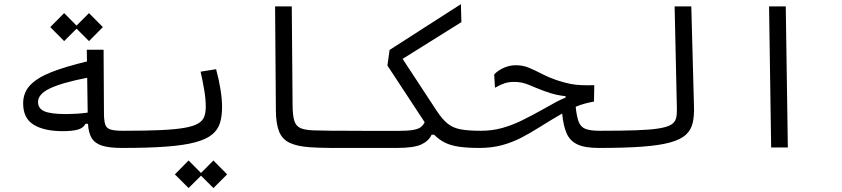

<svg xmlns="http://www.w3.org/2000/svg" viewBox="-20 -725 4142 944"><path d="M288.6 -80.1Q197.8 -80.1 145.8 -111.6Q93.8 -143.1 93.8 -216.8Q93.8 -270.5 129.4 -307.4Q165 -344.2 235.1 -371.3Q305.2 -398.4 407.7 -422.9L406.7 -480.5H489.3L491.2 -162.6Q491.7 -127.9 498.3 -110.6Q504.9 -93.3 525.1 -87.6Q545.4 -82 585.9 -82Q606.4 -82 614.3 -74.2Q622.1 -66.4 622.1 -44.9Q622.1 -21 613.5 -9.3Q605 2.4 580.1 2.4Q518.6 2.4 482.9 -8.5Q447.3 -19.5 431.2 -45.4Q415 -71.3 412.6 -116.2H400.4Q389.6 -95.2 362.1 -87.6Q334.5 -80.1 288.6 -80.1ZM408.7 -342.8Q282.7 -317.9 224.9 -290Q167 -262.2 167 -223.6Q167 -190.9 199 -177.5Q231 -164.1 305.7 -164.1Q326.7 -164.1 356 -165.8Q385.3 -167.5 411.1 -171.4ZM417.5 -522.9 356.4 -584 295.4 -522.9 227.1 -591.8 295.4 -660.6 356.4 -599.1 417.5 -660.6 485.8 -591.8Z M580.1 2.4Q565.4 2.4 565.4 -43Q565.4 -64 571.8 -73Q578.1 -82 585.9 -82Q697.3 -82 771.2 -85.4Q845.2 -88.9 889.4 -96.9Q933.6 -105 955.6 -118.7Q977.5 -132.3 984.6 -152.3Q991.7 -172.4 991.7 -200.2Q991.7 -236.3 984.4 -280.8Q977.1 -325.2 966.3 -372.6L1042.5 -384.8Q1056.6 -333 1064.2 -285.2Q1071.8 -237.3 1071.8 -197.8Q1071.8 -153.3 1061.5 -120.1Q1051.3 -86.9 1022.7 -63.5Q994.1 -40 939.7 -25.4Q885.3 -10.7 797.4 -4.2Q709.5 2.4 580.1 2.4ZM1029.3 199.7 968.3 138.7 907.2 199.7 839.8 132.3 907.2 64 968.3 125.5 1029.3 64 1096.7 132.3Z M1752 2.4Q1740.7 2.4 1729.7 2.4Q1718.8 2.4 1708 2.4Q1650.4 2.4 1600.1 2.2Q1549.8 2 1503.9 -1Q1441.4 -5.4 1404.8 -22.5Q1368.2 -39.6 1352.5 -77.6Q1336.9 -115.7 1336.4 -182.1L1332.5 -693.4H1414.6L1418.5 -209Q1418.9 -157.7 1427 -131.3Q1435.1 -105 1457.3 -95.2Q1479.5 -85.4 1522.5 -84Q1564 -82.5 1609.6 -82.3Q1655.3 -82 1714.4 -82Q1724.6 -82 1735.6 -82Q1746.6 -82 1757.8 -82Q1781.2 -82 1781.2 -43.9Q1781.2 -19 1773.7 -8.3Q1766.1 2.4 1752 2.4Z M2337.9 2.4Q2278.8 2.4 2238 -3.4Q2197.3 -9.3 2168.2 -23.4Q2139.2 -37.6 2114.7 -62.5H2102.1Q2087.4 -31.2 2050.8 -14.4Q2014.2 2.4 1929.7 2.4H1752L1757.8 -81.5H1934.1Q1981.9 -81.5 2008.3 -85.7Q2034.7 -89.8 2047.6 -99.1Q2060.5 -108.4 2067.9 -124L1884.8 -402.8L1895.5 -479.5L2246.1 -704.6L2248.5 -616.2L1959.5 -435.5L2127.4 -179.7Q2154.8 -138.2 2180.9 -117.2Q2207 -96.2 2244.6 -89.1Q2282.2 -82 2343.8 -82Q2355.5 -82 2361.3 -71.3Q2367.2 -60.5 2367.2 -45.9Q2367.2 -18.1 2357.9 -7.8Q2348.6 2.4 2337.9 2.4Z M2923.8 2.4Q2855.5 2.4 2818.6 -15.1Q2781.7 -32.7 2765.6 -70.1Q2749.5 -107.4 2744.1 -166.5Q2742.2 -165.5 2740.2 -164.6Q2683.6 -131.8 2636.2 -101.8Q2588.9 -71.8 2543.7 -48.3Q2498.5 -24.9 2448.2 -11.2Q2397.9 2.4 2335.4 2.4Q2323.7 2.4 2316.7 -7.3Q2309.6 -17.1 2309.6 -41Q2309.6 -82 2343.8 -82Q2399.4 -82 2448.2 -95.5Q2497.1 -108.9 2546.9 -133.3Q2596.7 -157.7 2654.8 -190.4Q2687.5 -209 2711.9 -222.2Q2736.3 -235.4 2760.7 -245.1V-252Q2737.8 -254.4 2713.1 -259.8Q2688.5 -265.1 2652.3 -278.8Q2613.3 -293.5 2579.8 -307.9Q2546.4 -322.3 2508.8 -322.3Q2481.9 -322.3 2461.4 -315.7Q2440.9 -309.1 2413.6 -293.5L2409.7 -359.4Q2431.6 -381.3 2459.7 -392.8Q2487.8 -404.3 2516.6 -404.3Q2551.8 -404.3 2583 -390.9Q2614.3 -377.4 2649.2 -359.4Q2684.1 -341.3 2729 -327.1Q2759.8 -317.4 2784.9 -312.5Q2810.1 -307.6 2837.4 -306.4Q2864.7 -305.2 2901.9 -306.2L2900.4 -225.6Q2875.5 -221.2 2854.2 -215.3Q2833 -209.5 2810.5 -200.2Q2815.4 -150.4 2825.7 -125Q2835.9 -99.6 2859.9 -90.8Q2883.8 -82 2929.7 -82Q2948.2 -82 2956.5 -76.2Q2964.8 -70.3 2964.8 -51.3Q2964.8 -19 2953.1 -8.3Q2941.4 2.4 2923.8 2.4Z M2923.8 2.4Q2896 2.4 2896 -41Q2896 -64.9 2905.5 -73.5Q2915 -82 2929.7 -82Q3037.6 -82 3107.7 -84.5Q3177.7 -86.9 3218.8 -93.5Q3259.8 -100.1 3279.1 -111.8Q3298.3 -123.5 3303.5 -142.1Q3308.6 -160.6 3308.1 -187L3296.9 -693.4H3378.9L3392.1 -200.2Q3393.6 -153.8 3385.5 -119.6Q3377.4 -85.4 3351.6 -62Q3325.7 -38.6 3274.2 -24.4Q3222.7 -10.3 3137.2 -3.9Q3051.8 2.4 2923.8 2.4Z M3771.5 0 3761.2 -693.4H3843.3L3853.5 0Z"/></svg>

Font: Cascadia Code PL SemiLight
Style: Regular
Weight: 350
Monospace: yes
Designer: Aaron Bell
Foundry: Saja Typeworks
Version: Version 2404.023; ttfautohint (v1.8.4)